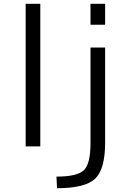

<svg xmlns="http://www.w3.org/2000/svg" viewBox="-20 -770 688 1010"><path d="M115 0V-750H192V0ZM456 -640V-750H533V-640ZM280 220 277 159Q386 159 421 125.5Q456 92 456 -16V-520H533V-20Q533 120 480.5 170Q428 220 280 220Z"/></svg>

Font: M PLUS 1p
Style: Regular
Weight: 400
Version: Version 1.062